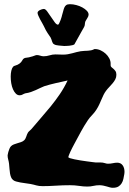

<svg xmlns="http://www.w3.org/2000/svg" viewBox="-20 -872 611 911"><path d="M569.8 -45.9Q567.9 -34.7 565.4 -23.2Q563 -11.7 557.1 -2.2Q551.3 7.3 541.5 13.2Q531.7 19 515.1 19Q508.3 19 501.5 17.1Q494.6 15.1 487.1 12.9Q479.5 10.7 470.7 8.8Q461.9 6.8 451.2 6.8Q437 6.8 423.3 10Q409.7 13.2 394 13.2Q376 13.2 355.2 10Q334.5 6.8 312 6.8Q278.3 6.8 244.9 9Q211.4 11.2 182.1 11.2Q172.9 11.2 165.8 10.3Q158.7 9.3 152.3 7.6Q146 5.9 139.6 4.2Q133.3 2.4 125 1Q112.3 -1 99.9 -2.7Q87.4 -4.4 76.2 -6.3Q64.9 -8.3 55.9 -11Q46.9 -13.7 42 -18.1Q35.6 -23.4 32.5 -31.2Q29.3 -39.1 27.6 -48.8Q25.9 -58.6 25.1 -70.3Q24.4 -82 22.9 -95.2Q21.5 -106.4 18.8 -115.7Q16.1 -125 16.1 -134.8Q16.1 -133.8 16.8 -138.9Q17.6 -144 19.5 -151.1Q21.5 -158.2 24.7 -166Q27.8 -173.8 32.2 -178.2Q37.6 -183.6 45.7 -186.8Q53.7 -189.9 62.5 -192.4Q71.3 -194.8 79.8 -197.8Q88.4 -200.7 94.2 -206.1Q98.1 -209.5 100.6 -214.4Q103 -219.2 104.7 -224.1Q106.4 -229 108.2 -233.9Q109.9 -238.8 112.8 -243.2Q115.2 -247.1 122.6 -253.4Q129.9 -259.8 133.8 -265.1Q154.3 -290 176.8 -315.4Q199.2 -340.8 221.2 -367.9Q243.2 -395 263.7 -425Q284.2 -455.1 300.8 -490.2Q285.2 -486.3 271 -483.4Q256.8 -480.5 243.2 -477.3Q229.5 -474.1 216.6 -470.7Q203.6 -467.3 189.9 -462.9Q179.7 -459 169.9 -454.1Q160.2 -449.2 149.7 -444.6Q139.2 -439.9 127 -435.5Q114.7 -431.2 100.1 -429.2Q93.3 -427.2 87.4 -423.6Q81.5 -419.9 73.2 -419.9Q63 -419.9 55.2 -427.7Q47.4 -435.5 41.7 -448.2Q36.1 -460.9 33.4 -476.8Q30.8 -492.7 30.8 -508.8Q30.8 -523.9 33.7 -536.4Q36.6 -548.8 42 -555.2Q44.9 -559.1 54.4 -561.5Q64 -564 73.2 -570.8Q81.5 -577.1 85.4 -585Q89.4 -592.8 94.2 -595.2Q98.1 -597.7 108.2 -598.6Q118.2 -599.6 125 -602.1Q135.7 -604.5 143.3 -607.7Q150.9 -610.8 154.8 -610.8Q162.6 -610.8 170.9 -607.9Q179.2 -605 187 -605Q201.2 -605 215.1 -609.4Q229 -613.8 243.2 -613.8Q252 -613.8 261 -613.3Q270 -612.8 278.8 -612.8Q291 -612.8 302 -614.7Q313 -616.7 323.2 -619.4Q333.5 -622.1 343.3 -624.8Q353 -627.4 362.8 -628.9Q372.6 -630.4 380.9 -630.6Q389.2 -630.9 397 -631.3Q404.8 -631.8 412.4 -633.3Q419.9 -634.8 428.2 -639.2H431.2Q444.3 -639.2 457.5 -633.1Q470.7 -627 481.2 -617.4Q491.7 -607.9 498.3 -595.5Q504.9 -583 504.9 -570.8V-562Q504.9 -556.6 509 -553.2Q513.2 -549.8 518.3 -545.4Q523.4 -541 527.8 -534.7Q532.2 -528.3 532.2 -517.1Q532.2 -505.4 527.1 -495.6Q522 -485.8 514.6 -477.1Q507.3 -468.3 498.8 -459.5Q490.2 -450.7 482.9 -440.9Q476.1 -431.6 471.2 -421.6Q466.3 -411.6 461.7 -400.6Q457 -389.6 451.4 -377.2Q445.8 -364.7 437 -351.1Q427.7 -336.9 416.5 -325.4Q405.3 -314 397 -301.8Q387.2 -287.1 379.4 -274.2Q371.6 -261.2 364.3 -247.8Q356.9 -234.4 349.1 -219.7Q341.3 -205.1 332 -188Q327.6 -179.7 322.5 -169.9Q317.4 -160.2 313.5 -151.4Q309.6 -142.6 306.9 -135.7Q304.2 -128.9 304.2 -127Q304.2 -124 312.5 -121.3Q320.8 -118.7 333.7 -116Q346.7 -113.3 362.3 -110.8Q377.9 -108.4 392.3 -106.4Q406.7 -104.5 418.2 -103Q429.7 -101.6 434.1 -101.1H439.9H457Q468.3 -101.1 477.1 -98.1Q485.8 -95.2 492.2 -95.2Q504.9 -95.2 515.6 -97.7Q526.4 -100.1 536.1 -100.1Q552.7 -100.1 561.8 -87.9Q570.8 -75.7 570.8 -56.2Q570.8 -53.7 570.3 -51Q569.8 -48.3 569.8 -45.9ZM400.4 -802.7Q400.4 -795.4 394.8 -786.9Q389.2 -778.3 385.3 -771Q382.8 -764.2 382.6 -756.6Q382.3 -749 378.4 -742.7Q372.1 -731.4 364.3 -717.8Q356.4 -704.1 349.6 -691.4Q341.3 -676.8 333 -661.6Q330.1 -659.2 323.2 -657.5Q316.4 -655.8 308.8 -655Q301.3 -654.3 294.4 -654.1Q287.6 -653.8 284.2 -653.8Q279.8 -654.3 272.9 -654.8Q266.1 -655.3 259.3 -656Q252.4 -656.7 246.6 -658Q240.7 -659.2 237.3 -661.6Q232.9 -663.6 230.7 -667.2Q228.5 -670.9 227.1 -675.3Q225.6 -679.7 224.1 -684.6Q222.7 -689.5 220.2 -693.8Q217.3 -698.7 213.6 -703.6Q210 -708.5 206.1 -714.6Q202.1 -720.7 197.5 -728.8Q192.9 -736.8 188 -748Q185.5 -753.4 180.4 -762.2Q175.3 -771 170.4 -780Q165.5 -789.1 161.9 -797.6Q158.2 -806.2 158.2 -811Q158.2 -814.9 161.4 -818.4Q164.6 -821.8 169.4 -824.2Q174.3 -826.7 179.2 -828.1Q184.1 -829.6 188 -829.6Q195.3 -829.6 203.9 -817.9Q212.4 -806.2 221.7 -792.2Q231 -778.3 239.5 -766.6Q248 -754.9 255.4 -754.9Q257.8 -755.4 261.2 -762.2Q264.6 -769 267.6 -777.1Q270.5 -785.2 272.5 -792Q274.4 -798.8 274.4 -799.8Q277.8 -810.1 280 -819.6Q282.2 -829.1 285.4 -836.4Q288.6 -843.8 294.4 -847.9Q300.3 -852.1 312 -852.1Q326.7 -852.1 342.3 -847.9Q357.9 -843.8 370.8 -836.7Q383.8 -829.6 392.1 -820.8Q400.4 -812 400.4 -802.7Z"/></svg>

Font: Freckle Face
Style: Regular
Weight: 400
Designer: Astigmatic (AOETI)
Foundry: Astigmatic (AOETI)
Version: Version 1.000